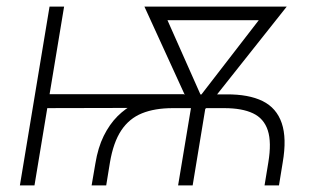

<svg xmlns="http://www.w3.org/2000/svg" viewBox="-20 -559 945 579"><path d="M256.3 0 267.6 -65.9Q275.4 -113.8 292.7 -148.9Q310.1 -184.1 334.2 -208.3Q358.4 -232.4 387.2 -246.8Q416 -261.2 447 -267.6Q478 -273.9 508.8 -273.9L662.6 -274.4Q730 -274.9 772 -254.2Q814 -233.4 829.6 -187.7Q845.2 -142.1 832.5 -68.8L821.3 0H777.8L789.1 -68.8Q799.3 -129.9 787.6 -165.8Q775.9 -201.7 742.9 -217.3Q710 -232.9 656.2 -232.9H501Q446.8 -232.9 408.2 -217.3Q369.6 -201.7 345.7 -165.8Q321.8 -129.9 311.5 -68.8L300.3 0ZM40 0 129.4 -539.1H173.3L84 0ZM100.6 -232.9 107.4 -274.9H534.7L528.3 -233.9ZM517.1 0 562 -270H605.5L561 0ZM556.2 -231.4 415.5 -539.1H466.8L596.7 -246.6L582.5 -231.4ZM575.2 -231.4 566.9 -247.6 792 -539.1H844.7L600.6 -231.4ZM447.3 -498 454.1 -539.1H809.1L802.2 -498Z"/></svg>

Font: Inter 18pt ExtraLight
Style: Italic
Weight: 250
Italic angle: -9.3988°
Designer: Rasmus Andersson
Foundry: rsms
Version: Version 4.001;git-66647c0bb